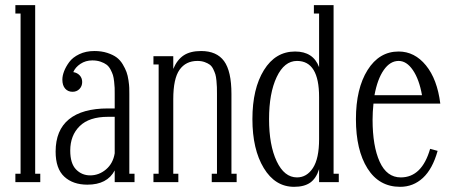

<svg xmlns="http://www.w3.org/2000/svg" viewBox="-20 -700 1730 738"><path d="M134.8 0H39.1V-32.2H59.1V-647.9H39.1V-680.2H115.2V-32.2H134.8Z M477.1 -338.9V-32.2H497.1V0H420.9V-44.9Q392.1 9.8 315.9 9.8Q260.3 9.8 227.1 -21Q193.8 -51.8 193.8 -117.2Q193.8 -199.7 245.1 -241.5Q296.4 -283.2 395 -283.2H420.9V-338.9Q420.9 -354 420.7 -362.3Q420.4 -370.6 418.7 -386.2Q417 -401.9 414.1 -411.4Q411.1 -420.9 404.8 -432.9Q398.4 -444.8 389.6 -451.4Q380.9 -458 366.7 -462.9Q352.5 -467.8 335 -467.8Q309.1 -467.8 289.3 -454.6Q269.5 -441.4 261.7 -422.9Q276.9 -420.4 286.4 -410.2Q295.9 -399.9 295.9 -384.8Q295.9 -368.7 285.4 -357.9Q274.9 -347.2 258.8 -347.2Q241.2 -347.2 230.5 -359.4Q219.7 -371.6 219.7 -394Q219.7 -408.7 226.3 -426Q232.9 -443.4 246.1 -461.4Q259.3 -479.5 284.7 -491.7Q310.1 -503.9 342.8 -503.9Q370.1 -503.9 392.1 -496.8Q414.1 -489.7 428 -479.5Q441.9 -469.2 451.7 -452.9Q461.4 -436.5 466.3 -423.1Q471.2 -409.7 473.9 -390.9Q476.6 -372.1 476.8 -362.5Q477.1 -353 477.1 -338.9ZM326.7 -25.9Q360.4 -25.9 387.5 -48.8Q414.6 -71.8 420.9 -110.8V-251H395Q322.8 -251 286.4 -215.3Q250 -179.7 250 -121.1Q250 -71.8 272.2 -48.8Q294.4 -25.9 326.7 -25.9Z M869.6 -338.9V-32.2H889.6V0H793.9V-32.2H814V-338.9Q814 -356 813.7 -365Q813.5 -374 812 -389.6Q810.5 -405.3 807.9 -414.1Q805.2 -422.9 799.8 -434.1Q794.4 -445.3 786.6 -451.2Q778.8 -457 766.6 -461.4Q754.4 -465.8 738.8 -465.8Q694.3 -465.8 670.2 -431.9Q646 -397.9 646 -318.8V-32.2H665.5V0H569.8V-32.2H589.8V-452.1H569.8V-483.9H646V-435.1Q660.6 -470.2 686 -487.1Q711.4 -503.9 752.9 -503.9Q813 -503.9 841.3 -465.1Q869.6 -426.3 869.6 -338.9Z M1110.4 18.1Q1037.6 18.1 993.9 -54Q950.2 -126 950.2 -242.2Q950.2 -358.9 994.4 -430.4Q1038.6 -502 1114.3 -502Q1184.1 -502 1206.5 -441.9V-647.9H1186.5V-680.2H1262.2V-32.2H1282.2V0H1206.5V-49.8Q1195.3 -14.2 1172.4 2Q1149.4 18.1 1110.4 18.1ZM1121.6 -18.1Q1159.2 -18.1 1182.9 -54.4Q1206.5 -90.8 1206.5 -165V-327.1Q1206.5 -465.8 1121.6 -465.8Q1072.8 -465.8 1043.5 -403.8Q1014.2 -341.8 1014.2 -242.2Q1014.2 -142.1 1043.5 -80.1Q1072.8 -18.1 1121.6 -18.1Z M1520.5 -18.1Q1601.6 -18.1 1633.3 -127.9L1662.1 -120.1Q1642.6 -50.3 1605.5 -16.1Q1568.4 18.1 1518.1 18.1Q1437 18.1 1392.6 -52.5Q1348.1 -123 1348.1 -242.2Q1348.1 -359.4 1392.8 -430.7Q1437.5 -502 1512.2 -502Q1573.7 -502 1617.2 -448.7Q1660.6 -395.5 1672.4 -301.8H1415.5Q1412.1 -268.6 1412.1 -240.2Q1412.1 -138.2 1439.5 -78.1Q1466.8 -18.1 1520.5 -18.1ZM1512.2 -465.8Q1479.5 -465.8 1455.1 -430.9Q1430.7 -396 1419.4 -334H1602.1Q1591.3 -395 1567.1 -430.4Q1543 -465.8 1512.2 -465.8Z"/></svg>

Font: Margherita Light
Style: Regular
Weight: 300
Designer: James Puckett
Foundry: Dunwich Type Founders
Version: Version 1.008;hotconv 1.0.109;makeotfexe 2.5.65596